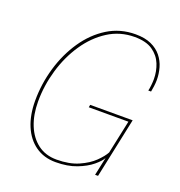

<svg xmlns="http://www.w3.org/2000/svg" viewBox="-135 -858 916 979"><g transform="rotate(20 323.5 -368.0)"><path d="M273.5 8.5Q210 8.5 164 -24Q118 -56.5 93.5 -115Q69 -173.5 69 -251Q69 -342.5 94.8 -430.2Q120.5 -518 168.8 -589Q217 -660 284.5 -702Q352 -744 435.5 -744Q486.5 -744 521 -728.2Q555.5 -712.5 576.5 -686.2Q597.5 -660 606.8 -627.5Q616 -595 616 -561.5Q616 -546 613.5 -527Q611 -508 608.5 -496.5H593.5Q596.5 -508 598.5 -527Q600.5 -546 600.5 -560.5Q600.5 -603 585 -641.5Q569.5 -680 533.5 -704.8Q497.5 -729.5 435.5 -729.5Q356.5 -729.5 292 -688.2Q227.5 -647 181 -578Q134.5 -509 109.5 -424Q84.5 -339 84.5 -252Q84.5 -180 107 -124.5Q129.5 -69 171.8 -37.2Q214 -5.5 273.5 -5.5Q343 -5.5 392.2 -27.2Q441.5 -49 471.5 -78.5Q501.5 -108 514 -131.5L552.5 -312.5H337.5L340 -326.5H570.5L501.5 0H485.5L506.5 -98.5Q496.5 -79.5 466 -54.2Q435.5 -29 387 -10.2Q338.5 8.5 273.5 8.5Z"/></g></svg>

Font: Epilogue Thin
Style: Italic
Weight: 250
Italic angle: -12°
Designer: Tyler Finck
Foundry: Etcetera Type Co
Version: Version 2.112